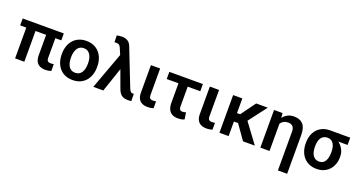

<svg xmlns="http://www.w3.org/2000/svg" viewBox="-49 -1539 4726 2530"><g transform="rotate(20 2313.5 -274.0)"><path d="M601.6 -528.3V-431.2H24.9V-528.3ZM240.2 -528.3V0H110.8V-528.3ZM389.2 -528.3H518.6L518.1 -156.7Q518.1 -132.8 524.7 -120.4Q531.2 -107.9 543.7 -103.3Q556.2 -98.6 574.2 -98.6Q586.9 -98.6 597.7 -100.1Q608.4 -101.6 615.7 -103L616.2 -6.3Q599.6 -1.5 579.6 2.2Q559.6 5.9 534.2 5.9Q490.7 5.9 458 -9.3Q425.3 -24.4 407.2 -57.9Q389.2 -91.3 389.2 -146Z M669.9 -258.8V-269Q669.9 -327.1 686.5 -376.2Q703.1 -425.3 734.9 -461.4Q766.6 -497.6 812.5 -517.8Q858.4 -538.1 917 -538.1Q976.6 -538.1 1022.7 -517.8Q1068.8 -497.6 1100.6 -461.4Q1132.3 -425.3 1148.9 -376.2Q1165.5 -327.1 1165.5 -269V-258.8Q1165.5 -201.2 1148.9 -152.1Q1132.3 -103 1100.6 -66.7Q1068.8 -30.3 1022.9 -10.3Q977.1 9.8 918 9.8Q859.4 9.8 813 -10.3Q766.6 -30.3 734.9 -66.7Q703.1 -103 686.5 -152.1Q669.9 -201.2 669.9 -258.8ZM798.8 -269V-258.8Q798.8 -224.1 805.7 -193.8Q812.5 -163.6 826.7 -140.6Q840.8 -117.7 863.5 -104.7Q886.2 -91.8 918 -91.8Q949.2 -91.8 971.7 -104.7Q994.1 -117.7 1008.5 -140.6Q1022.9 -163.6 1029.8 -193.8Q1036.6 -224.1 1036.6 -258.8V-269Q1036.6 -303.2 1029.8 -333.3Q1022.9 -363.3 1008.5 -386.5Q994.1 -409.7 971.4 -423.1Q948.7 -436.5 917 -436.5Q885.7 -436.5 863.3 -423.1Q840.8 -409.7 826.7 -386.5Q812.5 -363.3 805.7 -333.3Q798.8 -303.2 798.8 -269Z M1468.3 -356 1347.7 0H1207.5L1406.2 -541L1495.1 -538.1ZM1337.9 -751Q1365.2 -751 1386 -745.1Q1406.7 -739.3 1422.6 -728.3Q1438.5 -717.3 1449.7 -701.4Q1460.9 -685.5 1468.3 -666L1672.4 -146Q1678.7 -131.3 1685.5 -119.9Q1692.4 -108.4 1701.7 -101.8Q1710.9 -95.2 1724.1 -95.2Q1728.5 -95.2 1732.9 -95.2Q1737.3 -95.2 1740.7 -95.7L1742.2 4.9Q1732.9 6.8 1720.2 7.8Q1707.5 8.8 1692.4 8.8Q1654.3 8.8 1627.4 -2.4Q1600.6 -13.7 1582.8 -37.4Q1564.9 -61 1551.8 -97.7L1415 -471.7L1359.4 -602.5Q1352.5 -619.6 1343.8 -629.6Q1335 -639.6 1323.2 -644.3Q1311.5 -648.9 1295.9 -648.9Q1290 -648.9 1283.2 -648.7Q1276.4 -648.4 1268.6 -647.5L1266.1 -742.2Q1279.8 -746.1 1301 -748.5Q1322.3 -751 1337.9 -751Z M1823.2 -528.3H1952.6V-156.7Q1952.6 -132.8 1959.2 -120.4Q1965.8 -107.9 1978.3 -103.3Q1990.7 -98.6 2008.3 -98.6Q2021 -98.6 2032 -100.1Q2043 -101.6 2050.3 -103V-6.3Q2034.2 -1.5 2013.9 2.2Q1993.7 5.9 1968.8 5.9Q1925.3 5.9 1892.3 -9.3Q1859.4 -24.4 1841.3 -57.9Q1823.2 -91.3 1823.2 -146Z M2551.8 -528.3V-427.7H2081.5V-528.3ZM2246.1 -528.3H2375.5V-152.3Q2375.5 -129.9 2381.1 -116.7Q2386.7 -103.5 2397.2 -98.4Q2407.7 -93.3 2422.4 -93.3Q2438 -93.3 2448.2 -96.2Q2458.5 -99.1 2469.7 -103L2485.4 -8.3Q2461.9 2.9 2441.2 6.3Q2420.4 9.8 2395.5 9.8Q2348.6 9.8 2315.2 -7.6Q2281.7 -24.9 2263.9 -61.5Q2246.1 -98.1 2246.1 -154.8Z M2649.4 -528.3H2778.8V-156.7Q2778.8 -132.8 2785.4 -120.4Q2792 -107.9 2804.4 -103.3Q2816.9 -98.6 2834.5 -98.6Q2847.2 -98.6 2858.2 -100.1Q2869.1 -101.6 2876.5 -103V-6.3Q2860.4 -1.5 2840.1 2.2Q2819.8 5.9 2794.9 5.9Q2751.5 5.9 2718.5 -9.3Q2685.5 -24.4 2667.5 -57.9Q2649.4 -91.3 2649.4 -146Z M3105 -528.3V0H2976.1V-528.3ZM3461.9 -528.3 3215.3 -204.1H3079.1L3063 -322.3H3149.4L3299.3 -528.3ZM3307.1 0 3147 -226.6 3254.9 -293.9 3472.2 0Z M3678.7 -415.5V0H3549.8V-528.3H3669.4ZM3653.8 -281.7 3621.6 -280.8Q3621.6 -336.9 3636 -383.8Q3650.4 -430.7 3677.5 -465.3Q3704.6 -500 3742.7 -519Q3780.8 -538.1 3828.1 -538.1Q3866.7 -538.1 3898.2 -527.6Q3929.7 -517.1 3952.4 -493.9Q3975.1 -470.7 3987.3 -432.4Q3999.5 -394 3999.5 -337.9V203.1H3870.1V-337.9Q3870.1 -364.7 3864.3 -383.5Q3858.4 -402.3 3846.9 -413.8Q3835.4 -425.3 3819.3 -430.9Q3803.2 -436.5 3782.2 -436.5Q3749.5 -436.5 3725.3 -424.6Q3701.2 -412.6 3685.3 -391.4Q3669.4 -370.1 3661.6 -342Q3653.8 -314 3653.8 -281.7Z M4092.3 -258.8V-269Q4092.3 -324.7 4108.6 -372.1Q4125 -419.4 4156.5 -454.6Q4188 -489.7 4233.6 -509Q4279.3 -528.3 4337.9 -528.3Q4349.6 -524.4 4360.6 -510.7Q4371.6 -497.1 4387.7 -482.4Q4403.8 -467.8 4431.6 -460Q4471.7 -443.4 4505.4 -412.1Q4539.1 -380.9 4559.1 -339.6Q4579.1 -298.3 4579.1 -250V-239.3Q4579.1 -188 4563.2 -142.8Q4547.4 -97.7 4516.6 -63.2Q4485.8 -28.8 4441.4 -9.3Q4397 10.3 4338.9 10.3Q4280.3 10.3 4234.4 -10Q4188.5 -30.3 4156.7 -66.7Q4125 -103 4108.6 -152.1Q4092.3 -201.2 4092.3 -258.8ZM4221.7 -269V-258.8Q4221.7 -224.1 4228 -193.8Q4234.4 -163.6 4248.3 -140.6Q4262.2 -117.7 4284.7 -104.7Q4307.1 -91.8 4338.9 -91.8Q4369.1 -91.8 4390.1 -104.7Q4411.1 -117.7 4424.3 -140.6Q4437.5 -163.6 4443.6 -193.8Q4449.7 -224.1 4449.7 -258.8V-269Q4449.7 -300.8 4443.6 -329.1Q4437.5 -357.4 4424.3 -379.4Q4411.1 -401.4 4389.9 -413.8Q4368.7 -426.3 4338.4 -426.3Q4307.1 -426.3 4284.7 -413.8Q4262.2 -401.4 4248.3 -379.4Q4234.4 -357.4 4228 -329.1Q4221.7 -300.8 4221.7 -269ZM4618.2 -528.3V-426.3H4337.9V-528.3Z"/></g></svg>

Font: Roboto SemiBold
Style: Regular
Weight: 600
Designer: Christian Robertson
Foundry: Google
Version: Version 3.009; 2024